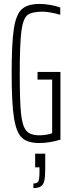

<svg xmlns="http://www.w3.org/2000/svg" viewBox="-20 -716 357 972"><path d="M39 -344Q39 -497 50 -569.5Q61 -642 90 -669Q119 -696 180 -696Q206 -696 235 -691Q264 -686 285 -678V-641Q263 -648 237.5 -652.5Q212 -657 196 -657Q142 -657 119.5 -640Q97 -623 88.5 -559.5Q80 -496 80 -344Q80 -203 86.5 -140.5Q93 -78 113 -54.5Q133 -31 179 -31Q197 -31 215 -34Q233 -37 244 -42V-313H170V-352H286V-9Q230 8 179 8Q120 8 91.5 -18Q63 -44 51 -118Q39 -192 39 -344ZM180 147V131H158V62H209V138Q209 178 204.5 198.5Q200 219 187 227.5Q174 236 149 236V213Q170 213 175 200.5Q180 188 180 147Z"/></svg>

Font: Saira Ultra Condensed ExLight
Style: Regular
Weight: 200
Width: 1
Designer: Hector Gatti with collaboration of the Omnibus-Type team
Foundry: Omnibus-Type
Version: Version 1.001; ttfautohint (v1.8)